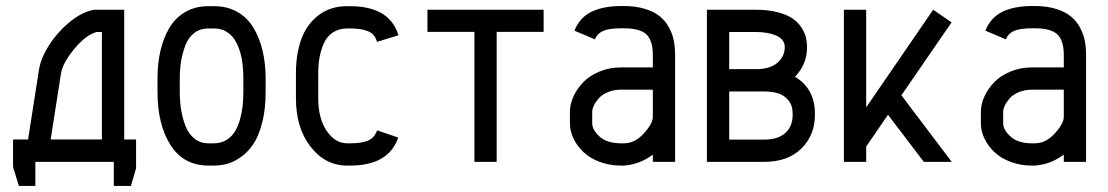

<svg xmlns="http://www.w3.org/2000/svg" viewBox="-20 -532 3642 631"><path d="M107.9 -301.8Q113.8 -340.8 142.3 -385Q170.9 -429.2 211.9 -461.9Q252.9 -494.6 290.5 -500H388.2V-73.7H427.2V21L410.2 79.1H354V0H96.2V79.1H42L22.9 16.6V-73.7H72.3ZM146.5 -73.7H314.9V-426.8H297.9Q263.2 -418 224.6 -371.8Q186 -325.7 180.2 -289.1Z M853 -274.4V-229.5Q853 -172.9 841.6 -128.7Q830.1 -84.5 812.7 -58.6Q795.4 -32.7 772 -16.1Q748.5 0.5 726.8 6.3Q705.1 12.2 682.6 12.2H665.5Q583.5 12.2 540.5 -55.2Q497.6 -122.6 497.6 -230V-273.9Q497.6 -322.8 507.1 -364.3Q516.6 -405.8 536.1 -439.5Q555.7 -473.1 588.6 -492.4Q621.6 -511.7 664.6 -511.7H683.6Q727.1 -511.7 760.3 -492.7Q793.5 -473.6 813.2 -440.4Q833 -407.2 843 -365.2Q853 -323.2 853 -274.4ZM683.6 -438.5H664.6Q637.7 -438.5 618.4 -423.6Q599.1 -408.7 589.4 -383.3Q579.6 -357.9 575.2 -331.1Q570.8 -304.2 570.8 -273.9V-230Q570.8 -199.2 575.2 -171.6Q579.6 -144 589.6 -117.9Q599.6 -91.8 619.1 -76.4Q638.7 -61 665.5 -61H682.6Q705.1 -61 722.4 -71Q739.7 -81.1 750.5 -97.4Q761.2 -113.8 767.8 -136.2Q774.4 -158.7 777.1 -181.4Q779.8 -204.1 779.8 -229.5V-274.4Q779.8 -298.3 777.3 -320.3Q774.9 -342.3 768.1 -364.3Q761.2 -386.2 750.7 -402.3Q740.2 -418.5 723.1 -428.5Q706.1 -438.5 683.6 -438.5Z M1129.9 -438.5H1121.1Q1093.8 -438.5 1074.2 -425.5Q1054.7 -412.6 1044.7 -390.4Q1034.7 -368.2 1030.3 -344Q1025.9 -319.8 1025.9 -291.5V-208.5Q1025.9 -142.6 1053.7 -101.8Q1081.5 -61 1121.1 -61H1129.9Q1170.4 -61 1190.9 -70.6Q1211.4 -80.1 1219.2 -103.5L1288.6 -80.1Q1257.8 12.2 1129.9 12.2H1121.1Q1048.8 12.2 1000.7 -49.8Q952.6 -111.8 952.6 -208.5V-291.5Q952.6 -355 970.5 -403.8Q988.3 -452.6 1027.1 -482.2Q1065.9 -511.7 1121.1 -511.7H1129.9Q1260.7 -511.7 1289.6 -416L1219.2 -394.5Q1214.8 -408.7 1207 -417.7Q1199.2 -426.8 1180.2 -432.6Q1161.1 -438.5 1129.9 -438.5Z M1766.6 -500V-427.2H1612.3V0H1539.1V-427.2H1384.8V-500Z M2021.5 -237.3Q1997.1 -237.3 1977.5 -229Q1958 -220.7 1947.5 -208.5Q1937 -196.3 1931.6 -184.8Q1926.3 -173.3 1926.3 -164.6V-126.5Q1926.3 -105.5 1950.4 -83.3Q1974.6 -61 2021.5 -61H2030.3Q2066.4 -61 2095.9 -93.5Q2125.5 -126 2125.5 -147.5V-237.3ZM2021.5 -512.2H2030.3Q2069.3 -512.2 2099.4 -502.9Q2129.4 -493.7 2147.9 -478.8Q2166.5 -463.9 2178.2 -442.4Q2189.9 -420.9 2194.3 -398.9Q2198.7 -377 2198.7 -351.1V0H2125.5V-23.9Q2083 8.3 2030.3 12.2H2021.5Q1983.4 12.2 1950.9 0Q1918.5 -12.2 1897.5 -32.2Q1876.5 -52.2 1864.7 -76.7Q1853 -101.1 1853 -126.5V-164.6Q1853 -189.5 1864.7 -215.1Q1876.5 -240.7 1897.2 -262.2Q1918 -283.7 1950.7 -297.1Q1983.4 -310.5 2021.5 -310.5H2125.5V-351.1Q2125.5 -398.9 2104.5 -418.9Q2083.5 -439 2030.3 -439H2021.5Q1981.4 -439 1962.2 -430.4Q1942.9 -421.9 1935.1 -402.8L1867.7 -431.2Q1885.7 -475.1 1924.6 -493.7Q1963.4 -512.2 2021.5 -512.2Z M2303.2 0V-500H2463.9Q2504.9 -500 2536.1 -491.7Q2567.4 -483.4 2585.2 -470.9Q2603 -458.5 2614 -441.4Q2625 -424.3 2628.7 -408.9Q2632.3 -393.6 2632.3 -377Q2632.3 -320.3 2592.8 -279.8Q2658.2 -240.2 2658.2 -158.7V-154.3Q2658.2 -88.4 2614 -44.2Q2569.8 0 2490.2 0ZM2376.5 -73.2H2490.2Q2537.1 -73.2 2561 -95Q2585 -116.7 2585 -154.3V-158.7Q2585 -186 2570.3 -203.1Q2555.7 -220.2 2535.6 -225.8Q2515.6 -231.4 2489.7 -231.4H2376.5ZM2463.9 -304.7Q2511.2 -304.7 2535.2 -325.9Q2559.1 -347.2 2559.1 -377Q2559.1 -401.9 2532.5 -414.3Q2505.9 -426.8 2463.9 -426.8H2376.5V-304.7Z M2826.7 0H2753.4V-500H2826.7V-179.2L3046.9 -500L3107.4 -458.5L2942.4 -218.8L3107.9 0H3016.1L2898.4 -154.8L2826.7 -50.3Z M3372.1 -237.3Q3347.7 -237.3 3328.1 -229Q3308.6 -220.7 3298.1 -208.5Q3287.6 -196.3 3282.2 -184.8Q3276.9 -173.3 3276.9 -164.6V-126.5Q3276.9 -105.5 3301 -83.3Q3325.2 -61 3372.1 -61H3380.9Q3417 -61 3446.5 -93.5Q3476.1 -126 3476.1 -147.5V-237.3ZM3372.1 -512.2H3380.9Q3419.9 -512.2 3450 -502.9Q3480 -493.7 3498.5 -478.8Q3517.1 -463.9 3528.8 -442.4Q3540.5 -420.9 3544.9 -398.9Q3549.3 -377 3549.3 -351.1V0H3476.1V-23.9Q3433.6 8.3 3380.9 12.2H3372.1Q3334 12.2 3301.5 0Q3269 -12.2 3248 -32.2Q3227.1 -52.2 3215.3 -76.7Q3203.6 -101.1 3203.6 -126.5V-164.6Q3203.6 -189.5 3215.3 -215.1Q3227.1 -240.7 3247.8 -262.2Q3268.6 -283.7 3301.3 -297.1Q3334 -310.5 3372.1 -310.5H3476.1V-351.1Q3476.1 -398.9 3455.1 -418.9Q3434.1 -439 3380.9 -439H3372.1Q3332 -439 3312.7 -430.4Q3293.5 -421.9 3285.6 -402.8L3218.3 -431.2Q3236.3 -475.1 3275.1 -493.7Q3314 -512.2 3372.1 -512.2Z"/></svg>

Font: Anka/Coder Narrow
Style: Regular
Weight: 400
Width: 3
Monospace: yes
Version: Version 001.100